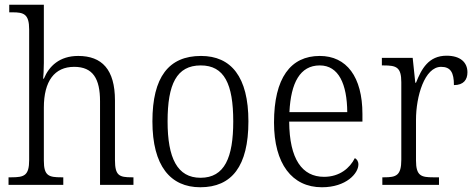

<svg xmlns="http://www.w3.org/2000/svg" viewBox="-20 -780 2006 810"><path d="M16 0H247V-32H239C186 -32 165 -38 165 -102V-326C165 -438 210 -498 293 -498C372 -498 402 -448 402 -353V0H543V-32H536C483 -32 465 -39 465 -105V-356C465 -487 410 -544 310 -544C231 -544 187 -501 165 -448H162C163 -456 165 -488 165 -514V-760H19V-728H33C80 -728 103 -721 103 -656V-105C103 -39 82 -32 28 -32H16Z M825 10C958 10 1028 -79 1028 -268C1028 -456 955 -544 828 -544C692 -544 623 -455 623 -268C623 -80 699 10 825 10ZM826 -30C728 -30 687 -113 687 -268C687 -425 725 -504 827 -504C926 -504 964 -426 964 -268C964 -116 928 -30 826 -30Z M1338 10C1441 10 1492 -49 1492 -86C1492 -100 1485 -109 1477 -113C1456 -71 1413 -34 1347 -34C1255 -34 1201 -108 1200 -267H1509V-299C1509 -456 1442 -544 1329 -544C1206 -544 1136 -451 1136 -263C1136 -89 1212 10 1338 10ZM1445 -307H1201C1207 -431 1246 -504 1329 -504C1409 -504 1444 -425 1445 -307Z M1593 0H1832V-32H1807C1757 -32 1735 -38 1735 -103V-275C1735 -373 1771 -498 1841 -498C1881 -498 1895 -474 1895 -421C1936 -421 1952 -444 1952 -475C1952 -517 1922 -545 1864 -545C1788 -545 1758 -489 1735 -431H1732L1721 -536H1591V-504H1598C1652 -504 1673 -497 1673 -433V-106C1673 -39 1651 -32 1601 -32H1593Z"/></svg>

Font: Noto Serif Myanmar SemiCondensed Light
Style: Regular
Weight: 300
Width: 4
Designer: Ben Mitchell and the Monotype Design Team
Foundry: Monotype Imaging Inc.
Version: Version 2.106